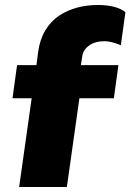

<svg xmlns="http://www.w3.org/2000/svg" viewBox="-20 -744 519 764"><path d="M369.1 -724.1Q442.4 -724.1 479 -695.8L460.9 -564Q421.9 -580.1 396 -580.1Q358.9 -580.1 335 -563.2Q311 -546.4 307.1 -519L301.8 -484.9H451.2L433.1 -353H295.9L246.1 0H56.2L106 -353H29.8L47.9 -484.9H125L131.8 -537.1Q138.2 -585.9 160.2 -622.8Q182.1 -659.7 214.8 -681.4Q247.6 -703.1 286.4 -713.6Q325.2 -724.1 369.1 -724.1Z"/></svg>

Font: Human Sans Black
Style: Italic
Weight: 800
Italic angle: -8°
Designer: Tim Radville
Foundry: Continuum
Version: Version 1.000;FEAKit 1.0